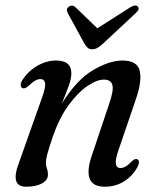

<svg xmlns="http://www.w3.org/2000/svg" viewBox="-20 -680 579 709"><path d="M63.5 -354.5Q57 -357 56.5 -365.2Q56 -373.5 62.5 -384Q83.5 -417 117.5 -436.8Q151.5 -456.5 187.5 -456.5Q243.5 -456.5 243.5 -409Q243.5 -390 233.8 -363Q224 -336 208.5 -297.5Q262.5 -385 323.2 -420.8Q384 -456.5 432 -456.5Q488 -456.5 496.2 -417.5Q504.5 -378.5 481.5 -313L418 -127Q405 -89.5 407.8 -74.5Q410.5 -59.5 424.5 -59.5Q433.5 -59.5 443.2 -64.8Q453 -70 467.5 -85Q479 -95.5 486.5 -92Q499.5 -86 487 -62Q468 -28.5 436.8 -9.5Q405.5 9.5 367 9.5Q322.5 9.5 311.2 -20Q300 -49.5 318.5 -104L384 -299Q400.5 -347.5 394.8 -366.8Q389 -386 363.5 -386Q337.5 -386 302.5 -362.2Q267.5 -338.5 233 -291.2Q198.5 -244 174.5 -174Q159.5 -129.5 154.5 -110.2Q149.5 -91 149.5 -79.5Q149.5 -67.5 153.2 -57.8Q157 -48 157 -35Q157 -15 135.2 -2.8Q113.5 9.5 76.5 9.5Q16 9.5 50 -79L134 -316Q149 -357 146.5 -372.5Q144 -388 129 -388Q120 -388 109.5 -382Q99 -376 84 -361.5Q71 -351 63.5 -354.5ZM361 -519.5Q350 -509.5 340.8 -503.8Q331.5 -498 321 -498Q310 -498 303.8 -503.5Q297.5 -509 291.5 -519.5L230 -632Q222 -647 234.5 -655.5Q247 -664.5 259 -653L339.5 -575.5L461 -653Q481 -665 489 -655.5Q497.5 -646 481 -631.5Z"/></svg>

Font: Fraunces 72pt S050
Style: Italic
Weight: 400
Italic angle: -16°
Version: Version 1.000; ttfautohint (v1.8.3)